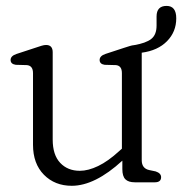

<svg xmlns="http://www.w3.org/2000/svg" viewBox="-20 -602 602 634"><path d="M89 -124V-360.5Q89 -385 69 -387L32 -388Q15 -390.5 15 -404Q15 -417.5 35 -424L96 -444Q108 -448 116.8 -450.8Q125.5 -453.5 132 -453.5Q154 -453.5 154 -429.5V-141Q154 -90.5 178.8 -64.2Q203.5 -38 243.5 -38Q271.5 -38 304.2 -53.8Q337 -69.5 374 -103.5L382.5 -111V-360.5Q382.5 -385 363 -387L325.5 -388Q309 -390.5 309 -404Q309 -417.5 328.5 -424L389.5 -444Q400.5 -447.5 408.5 -450Q416.5 -452.5 423 -453Q461.5 -459.5 479.2 -473.2Q497 -487 497 -517.5V-547.5Q497 -582.5 530 -582.5Q562 -582.5 562 -541.5Q562 -497 531.5 -466Q501 -435 448 -428V-73Q448 -46 472.5 -40.5L494 -36Q512 -30 512 -17Q512 0 491 0H425.5Q404 0 394 -10Q384 -20 384 -43.5V-71.5Q293.5 11.5 217 11.5Q161 11.5 125 -25Q89 -61.5 89 -124Z"/></svg>

Font: Fraunces 72pt SuperSoft Light
Style: Regular
Weight: 300
Version: Version 1.000;[0bf87f6ff]